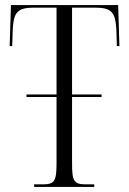

<svg xmlns="http://www.w3.org/2000/svg" viewBox="-20 -734 508 754"><path d="M114 0H350V-10H318C270 -10 263 -22 263 -93V-353H379V-363H263V-704H353C419 -704 433 -685 437 -618L439 -553H449L444 -714H23L18 -553H28L30 -618C34 -685 47 -704 114 -704H202V-363H84V-353H202V-93C202 -22 194 -10 147 -10H114Z"/></svg>

Font: Noto Serif Display ExtraCondensed Light
Style: Regular
Weight: 300
Width: 2
Designer: Monotype Design Team
Foundry: Monotype Imaging Inc.
Version: Version 2.009